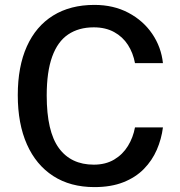

<svg xmlns="http://www.w3.org/2000/svg" viewBox="-20 -753 736 783"><path d="M365 10Q267 10 197 -35.2Q127 -80.5 89.8 -164.2Q52.5 -248 52.5 -365Q52.5 -481.5 89.5 -563.8Q126.5 -646 196.5 -689.5Q266.5 -733 365 -733Q443 -733 503.5 -701Q564 -669 600.8 -615Q637.5 -561 644.5 -495.5H530.5Q523 -536.5 501.8 -569.8Q480.5 -603 445.5 -622.2Q410.5 -641.5 362.5 -641.5Q301 -641.5 258 -612.5Q215 -583.5 192.8 -522Q170.5 -460.5 170.5 -363.5Q170.5 -217 220 -149.2Q269.5 -81.5 362.5 -81.5Q410.5 -81.5 445.5 -102.2Q480.5 -123 501.8 -157.8Q523 -192.5 530.5 -233.5H644.5Q638.5 -186 619.5 -142.2Q600.5 -98.5 566.8 -64Q533 -29.5 483 -9.8Q433 10 365 10Z"/></svg>

Font: Public Sans Thin Medium
Style: Regular
Weight: 500
Version: Version 2.001